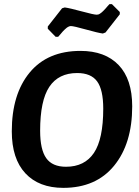

<svg xmlns="http://www.w3.org/2000/svg" viewBox="-20 -898 671 928"><path d="M521 -878 559 -840V-829L490 -741L477 -736Q454 -739 395 -755.5Q336 -772 323 -772Q318 -772 313 -770Q308 -768 304 -765Q300 -762 293.5 -756Q287 -750 283.5 -746Q280 -742 272.5 -733Q265 -724 261 -720H249L211 -759V-770L280 -858L293 -862Q316 -859 375 -843Q434 -827 447 -827Q451 -827 455 -828Q459 -829 464 -832.5Q469 -836 472 -838.5Q475 -841 481 -847Q487 -853 489.5 -856Q492 -859 499 -867Q506 -875 509 -878ZM369 -652Q488 -652 553.5 -583.5Q619 -515 619 -384Q619 -204 531.5 -97Q444 10 286 10Q168 10 102.5 -60.5Q37 -131 37 -263Q37 -443 123.5 -547.5Q210 -652 369 -652ZM353 -545Q263 -545 218.5 -478.5Q174 -412 174 -266Q174 -175 203.5 -133.5Q233 -92 299 -92Q389 -92 434 -159Q479 -226 479 -373Q479 -464 449.5 -504.5Q420 -545 353 -545Z"/></svg>

Font: Alegreya Sans
Style: Bold Italic
Weight: 700
Italic angle: -7°
Designer: Juan Pablo del Peral
Foundry: Huerta Tipografica
Version: Version 2.007